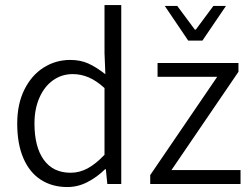

<svg xmlns="http://www.w3.org/2000/svg" viewBox="-20 -735 1007 767"><path d="M400.9 -438.5 397.5 -523.4V-714.8H464.4V0H408.7L402.8 -59.1H399.9Q367.7 -27.3 329.3 -7.6Q291 12.2 249 12.2Q188.5 12.2 143.3 -16.8Q98.1 -45.9 73.5 -102.8Q48.8 -159.7 48.8 -241.2Q48.8 -319.3 77.4 -377Q106 -434.6 154.3 -465.1Q202.6 -495.6 260.7 -495.6Q300.8 -495.6 332 -481.7Q363.3 -467.8 400.9 -438.5ZM397.5 -116.7V-383.3Q364.7 -413.1 334 -426Q303.2 -439 270.5 -439Q226.6 -439 191.9 -414.3Q157.2 -389.6 137.5 -344.7Q117.7 -299.8 117.7 -241.7Q117.7 -148.4 154.8 -96.7Q191.9 -44.9 262.2 -44.9Q297.9 -44.9 330.6 -62.7Q363.3 -80.6 397.5 -116.7ZM847.7 -428.2H609.4V-483.4H932.6V-448.2L665 -55.7H940.9V0H580.1V-35.6ZM688 -711.4 758.3 -616.7H762.2L832.5 -711.4H882.8L788.6 -572.8H731.9L638.2 -711.4Z"/></svg>

Font: Varta
Style: Light
Weight: 300
Designer: Joana Correia, Viktoriya Grabowska, Eben Sorkin
Foundry: Sorkin Type
Version: Version 1.002; ttfautohint (v1.3) -l 8 -r 24 -G 200 -x 12 -H